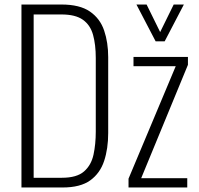

<svg xmlns="http://www.w3.org/2000/svg" viewBox="-20 -830 882 850"><path d="M75 0V-810H252Q333 -810 378 -779Q423 -748 441 -695Q459 -642 459 -577V-241Q459 -172 441 -117.5Q423 -63 379.5 -31.5Q336 0 257 0ZM129 -43H254Q320 -43 352 -71Q384 -99 394 -145.5Q404 -192 404 -247V-573Q404 -632 392 -675.5Q380 -719 347 -742.5Q314 -766 252 -766H129ZM549 0V-39L758 -537H571V-578H812V-543L605 -41H809V0ZM669 -647 584 -810H629L689 -688L749 -810H794L709 -647Z"/></svg>

Font: Oswald ExtraLight
Style: Regular
Weight: 250
Designer: Vernon Adams
Foundry: Vernon Adams
Version: Version 4.103;gftools[0.9.33.dev8+g029e19f]